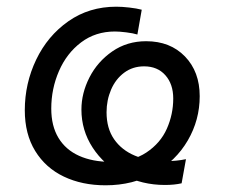

<svg xmlns="http://www.w3.org/2000/svg" viewBox="-20 -547 675 573"><path d="M54 -218Q54 -298 88 -369Q122 -440 184 -483.5Q246 -527 327 -527Q344 -527 366 -524.5Q388 -522 403 -518L390 -444Q377 -448 356.5 -450.5Q336 -453 323 -453Q265 -453 222 -420.5Q179 -388 156 -335Q133 -282 133 -223Q133 -171 154.5 -135.5Q176 -100 216 -82Q256 -64 310 -64Q375 -64 417 -92Q459 -120 478 -163Q497 -206 497 -253Q497 -296 473.5 -322.5Q450 -349 410 -349Q376 -349 350.5 -330Q325 -311 311.5 -279.5Q298 -248 298 -212Q298 -164 320.5 -131.5Q343 -99 382.5 -82.5Q422 -66 472 -66Q507 -66 535 -72L522 0Q501 5 472 5Q404 5 347 -25Q290 -55 256.5 -106.5Q223 -158 223 -220Q223 -269 247 -316Q271 -363 315 -393.5Q359 -424 416 -424Q488 -424 532 -378.5Q576 -333 576 -260Q576 -189 540.5 -128Q505 -67 441 -30.5Q377 6 295 6Q225 6 170.5 -20Q116 -46 85 -96.5Q54 -147 54 -218Z"/></svg>

Font: Fixel Italic Variable 20240409 Display Thin
Style: Italic
Weight: 100
Italic angle: -10°
Designer: AlfaBravo + MacPaw
Foundry: Kyrylo Tkachov, Marchela Mozhyna, Serhii Makarenko, Maria Weinstein, Zakhar Kryvoshyya
Version: Version 1.211;Glyphs 3.2 (3225)